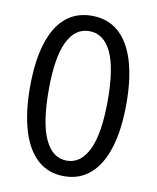

<svg xmlns="http://www.w3.org/2000/svg" viewBox="-78 -729 654 802"><g transform="rotate(10 248.5 -328.0)"><path d="M248 -668Q314 -668 359.6 -629.2Q405.3 -590.3 429 -514.9Q452.6 -439.5 452.6 -331.1Q452.6 -222.2 429 -145.3Q405.3 -68.4 359.6 -28.1Q314 12.2 248 12.2Q182.1 12.2 136.5 -28.1Q90.8 -68.4 67.4 -145.3Q43.9 -222.2 43.9 -331.1Q43.9 -494.6 96.2 -581.3Q148.4 -668 248 -668ZM248 -603Q187.5 -603 155.3 -536.4Q123 -469.7 123 -331.1Q123 -190.9 155.5 -122.3Q188 -53.7 248 -53.7Q308.1 -53.7 340.8 -122.6Q373.5 -191.4 373.5 -331.1Q373.5 -469.7 341.1 -536.4Q308.6 -603 248 -603Z"/></g></svg>

Font: Varta
Style: Regular
Weight: 400
Designer: Joana Correia, Viktoriya Grabowska, Eben Sorkin
Foundry: Sorkin Type
Version: Version 1.003; ttfautohint (v1.3) -l 8 -r 24 -G 200 -x 12 -H